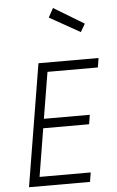

<svg xmlns="http://www.w3.org/2000/svg" viewBox="-62 -984 624 1025"><g transform="rotate(-5 250.0 -471.0)"><path d="M378 0H51L159 -655H481L473 -605H203L162 -357H408L400 -307H154L112 -50H386ZM262 -942 424 -844 399 -801 235 -893Z"/></g></svg>

Font: Lekton
Style: Italic
Weight: 400
Italic angle: -9.3°
Designer: Paolo Mazzetti, Luciano Perondi, Raffaele Flato, Elena Papassissa, Emilio Macchia, Michela Povoleri, Tobias Seemiller, R
Version: Version 3.000